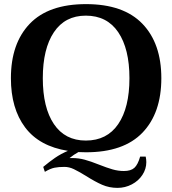

<svg xmlns="http://www.w3.org/2000/svg" viewBox="-20 -730 837 933"><path d="M688 31Q691 45 691 58Q691 91 672 120Q653 149 620.5 166Q588 183 551 183Q511 183 476.5 168Q442 153 398 125Q362 103 339 92Q316 81 293 81Q265 81 245 85Q225 89 198 105L190 81Q220 56 247.5 37Q275 18 310 3Q171 -19 102 -111Q33 -203 33 -350Q33 -519 124.5 -614.5Q216 -710 398 -710Q580 -710 672 -614.5Q764 -519 764 -350Q764 -181 672.5 -85.5Q581 10 398 10Q373 10 361 9Q339 21 318 38H330Q362 38 391.5 46Q421 54 461 70Q499 85 526.5 93Q554 101 582 101Q616 101 633 85.5Q650 70 661 31ZM397 -47Q500 -47 554.5 -127Q609 -207 609 -350Q609 -493 554.5 -573.5Q500 -654 397 -654Q296 -654 242 -573.5Q188 -493 188 -350Q188 -207 242 -127Q296 -47 397 -47Z"/></svg>

Font: Taviraj SemiBold
Style: Regular
Weight: 600
Designer: Katatrad Team
Foundry: CadsonDemak
Version: Version 1.001